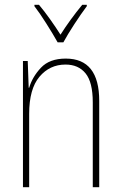

<svg xmlns="http://www.w3.org/2000/svg" viewBox="-20 -783 509 803"><path d="M324 -763Q273 -701 233 -638Q214 -668 189.5 -702.5Q165 -737 143 -763H124V-757Q145 -730 173.5 -685Q202 -640 221 -606H245Q263 -639 291 -682Q319 -725 343 -757V-763ZM102 -416H100L96 -528H76V0H102V-307Q102 -411 145 -462Q188 -513 254 -513Q308 -513 338 -476Q368 -439 368 -355V0H395V-361Q395 -538 255 -538Q187 -538 151 -499.5Q115 -461 102 -416Z"/></svg>

Font: Noto Sans Display SemiCondensed Thin
Style: Regular
Weight: 250
Width: 4
Designer: Monotype Design team
Foundry: Monotype Imaging Inc.
Version: 1.000